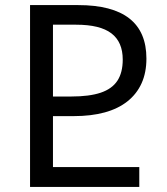

<svg xmlns="http://www.w3.org/2000/svg" viewBox="-20 -734 656 754"><path d="M98 0V-714H287Q421 -714 488 -661.5Q555 -609 555 -504Q555 -449 536 -407Q517 -365 480.5 -336Q444 -307 391 -292.5Q338 -278 270 -278H188V-78H527V0ZM188 -355H260Q331 -355 375.5 -370Q420 -385 441 -417Q462 -449 462 -500Q462 -569 417.5 -603Q373 -637 279 -637H188Z"/></svg>

Font: Noto Sans Georgian
Style: Regular
Weight: 400
Designer: Monotype Design Team, Akaki Razmadze
Foundry: Google LLC
Version: Version 2.002